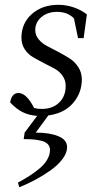

<svg xmlns="http://www.w3.org/2000/svg" viewBox="-20 -472 409 795"><path d="M22 -47.9Q28.8 -86.9 56.2 -86.9Q89.8 -86.9 121.1 -24.9Q134.3 -21 152.8 -21Q198.2 -21 225.1 -47.4Q252 -73.7 252 -116.2Q252 -140.6 238.3 -159.4Q224.6 -178.2 204.3 -188.7Q184.1 -199.2 160.4 -211.4Q136.7 -223.6 116.5 -235.4Q96.2 -247.1 82.5 -267.8Q68.8 -288.6 68.8 -315.9Q68.8 -376 112.1 -414.1Q155.3 -452.1 222.2 -452.1Q253.9 -452.1 285.9 -441.2Q317.9 -430.2 339.8 -412.1L326.2 -314H303.2L286.1 -396Q259.3 -422.9 216.8 -422.9Q177.2 -422.9 151.6 -401.4Q126 -379.9 126 -347.2Q126 -326.2 140.4 -308.8Q154.8 -291.5 176 -280.8Q197.3 -270 222.4 -256.6Q247.6 -243.2 268.8 -229.7Q290 -216.3 304.4 -193.8Q318.8 -171.4 318.8 -143.1Q318.8 -87.4 282.5 -45.2Q246.1 -2.9 180.2 5.9L127.9 77.1Q185.5 77.1 221.7 92Q257.8 106.9 257.8 137.2Q257.8 161.1 238.8 186.5Q219.7 211.9 189 233.6Q158.2 255.4 125.7 272.7Q93.3 290 60.1 303.2L54.2 284.2Q80.1 270 99.9 257.6Q119.6 245.1 141.4 227.5Q163.1 210 175 189.7Q187 169.4 187 148.9Q187 134.8 178.2 125.2Q169.4 115.7 152.6 111.3Q135.7 106.9 118.9 105.5Q102.1 104 78.1 104L82 77.1L133.8 7.8Q100.6 5.4 74.5 -7.3Q48.3 -20 22 -47.9Z"/></svg>

Font: Dihjauti S
Style: Italic
Weight: 400
Italic angle: -9°
Designer: T. Christopher White
Version: Version 3.0.0